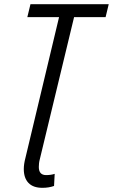

<svg xmlns="http://www.w3.org/2000/svg" viewBox="-20 -713 541 920"><path d="M183 187Q139 187 116.5 163.5Q94 140 94 97Q94 85 96 71.5Q98 58 102 43L263 -631H111L126 -693H501L486 -631H335L171 49Q168 60 167 69.5Q166 79 166 87Q166 126 201 126Q224 126 242 120L239 178Q214 187 183 187Z"/></svg>

Font: Ubuntu Sans Condensed
Style: Italic
Weight: 400
Width: 3
Italic angle: -13.5°
Designer: Dalton Maag Ltd
Foundry: Dalton Maag Ltd
Version: Version 1.006; ttfautohint (v1.8.4.7-5d5b)